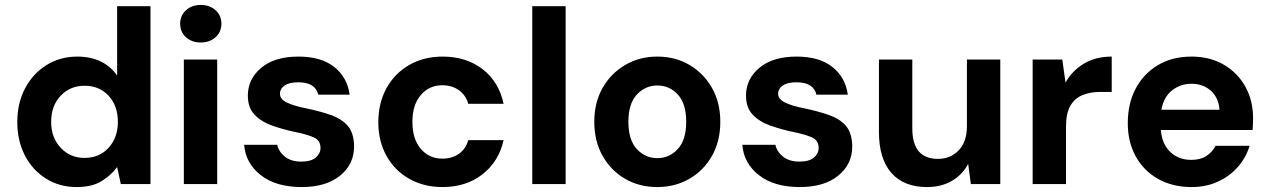

<svg xmlns="http://www.w3.org/2000/svg" viewBox="-20 -745 5136 777"><path d="M290 12Q221 12 166.5 -22Q112 -56 81 -115.5Q50 -175 50 -251Q50 -328 81.5 -387.5Q113 -447 168 -481.5Q223 -516 293 -516Q347 -516 388 -496Q429 -476 454 -439V-720H589V0H469L454 -69Q431 -37 392 -12.5Q353 12 290 12ZM322 -106Q382 -106 419.5 -147Q457 -188 457 -252Q457 -317 419.5 -357.5Q382 -398 322 -398Q264 -398 225.5 -357.5Q187 -317 187 -252Q187 -188 225.5 -147Q264 -106 322 -106Z M792 -573Q756 -573 732.5 -594.5Q709 -616 709 -649Q709 -682 732.5 -703.5Q756 -725 792 -725Q829 -725 852.5 -703.5Q876 -682 876 -649Q876 -616 852.5 -594.5Q829 -573 792 -573ZM724 0V-504H859V0Z M1201 12Q1097 12 1035.5 -36Q974 -84 968 -159H1102Q1108 -131 1133 -111Q1158 -91 1199 -91Q1239 -91 1258 -107.5Q1277 -124 1277 -146Q1277 -177 1250 -189Q1223 -201 1174 -211Q1126 -221 1082 -236.5Q1038 -252 1010.5 -280.5Q983 -309 983 -358Q983 -425 1037 -470.5Q1091 -516 1188 -516Q1279 -516 1332 -474.5Q1385 -433 1395 -362H1268Q1256 -412 1187 -412Q1151 -412 1132 -399Q1113 -386 1113 -365Q1113 -344 1140 -330.5Q1167 -317 1217 -307Q1275 -295 1319 -279.5Q1363 -264 1387.5 -235.5Q1412 -207 1413 -153Q1413 -80 1356 -34Q1299 12 1201 12Z M1771 12Q1695 12 1636 -21.5Q1577 -55 1544 -114.5Q1511 -174 1511 -250Q1511 -328 1544 -388Q1577 -448 1636 -482Q1695 -516 1771 -516Q1867 -516 1933 -465Q1999 -414 2018 -325H1875Q1865 -360 1837 -380Q1809 -400 1770 -400Q1717 -400 1683 -360.5Q1649 -321 1649 -252Q1649 -182 1683 -142.5Q1717 -103 1770 -103Q1809 -103 1837 -122.5Q1865 -142 1875 -178H2018Q1999 -92 1933 -40Q1867 12 1771 12Z M2134 0V-720H2269V0Z M2640 12Q2567 12 2509.5 -21.5Q2452 -55 2418.5 -114.5Q2385 -174 2385 -252Q2385 -330 2418.5 -389Q2452 -448 2510 -482Q2568 -516 2640 -516Q2713 -516 2770.5 -482Q2828 -448 2861.5 -389Q2895 -330 2895 -252Q2895 -174 2861.5 -114.5Q2828 -55 2770 -21.5Q2712 12 2640 12ZM2640 -105Q2689 -105 2723 -142Q2757 -179 2757 -252Q2757 -325 2723.5 -362Q2690 -399 2640 -399Q2591 -399 2557 -362Q2523 -325 2523 -252Q2523 -179 2557 -142Q2591 -105 2640 -105Z M3217 12Q3113 12 3051.5 -36Q2990 -84 2984 -159H3118Q3124 -131 3149 -111Q3174 -91 3215 -91Q3255 -91 3274 -107.5Q3293 -124 3293 -146Q3293 -177 3266 -189Q3239 -201 3190 -211Q3142 -221 3098 -236.5Q3054 -252 3026.5 -280.5Q2999 -309 2999 -358Q2999 -425 3053 -470.5Q3107 -516 3204 -516Q3295 -516 3348 -474.5Q3401 -433 3411 -362H3284Q3272 -412 3203 -412Q3167 -412 3148 -399Q3129 -386 3129 -365Q3129 -344 3156 -330.5Q3183 -317 3233 -307Q3291 -295 3335 -279.5Q3379 -264 3403.5 -235.5Q3428 -207 3429 -153Q3429 -80 3372 -34Q3315 12 3217 12Z M3731 12Q3638 12 3587.5 -45Q3537 -102 3537 -211V-504H3672V-225Q3672 -102 3776 -102Q3826 -102 3859.5 -136.5Q3893 -171 3893 -235V-504H4028V0H3909L3898 -82Q3876 -39 3833 -13.5Q3790 12 3731 12Z M4159 0V-504H4279L4292 -411Q4319 -459 4366.5 -487.5Q4414 -516 4479 -516V-373H4433Q4393 -373 4361.5 -360.5Q4330 -348 4312 -317.5Q4294 -287 4294 -233V0Z M4802 12Q4726 12 4667.5 -20.5Q4609 -53 4576.5 -111.5Q4544 -170 4544 -247Q4544 -326 4576 -386.5Q4608 -447 4666 -481.5Q4724 -516 4802 -516Q4877 -516 4933 -483Q4989 -450 5020 -394Q5051 -338 5051 -267Q5051 -256 5050.5 -244Q5050 -232 5049 -219H4678Q4682 -163 4715.5 -130.5Q4749 -98 4801 -98Q4838 -98 4862.5 -114Q4887 -130 4899 -155H5037Q5023 -108 4990 -70Q4957 -32 4909 -10Q4861 12 4802 12ZM4802 -406Q4758 -406 4724 -380Q4690 -354 4680 -301H4915Q4912 -349 4880.5 -377.5Q4849 -406 4802 -406Z"/></svg>

Font: DM Sans
Style: Bold
Weight: 700
Designer: Colophon Foundry, Jonny Pinhorn
Foundry: Colophon Foundry
Version: Version 4.004; ttfautohint (v1.8.4.7-5d5b)